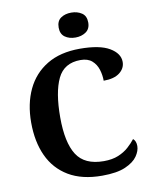

<svg xmlns="http://www.w3.org/2000/svg" viewBox="-100 -1009 868 1093"><g transform="rotate(-10 334.0 -462.5)"><path d="M401 10Q285 10 208 -36Q131 -82 93 -164.5Q55 -247 55 -358Q55 -466 94 -548.5Q133 -631 210 -677.5Q287 -724 400 -724Q515 -724 571.5 -690.5Q628 -657 628 -608Q628 -571 596 -546Q564 -521 503 -521Q503 -554 493 -586Q483 -618 459 -639Q435 -660 393 -660Q298 -660 260.5 -581.5Q223 -503 223 -358Q223 -213 268.5 -141.5Q314 -70 425 -70Q474 -70 509 -84.5Q544 -99 568.5 -121Q593 -143 610 -165Q627 -151 627 -122Q627 -94 606 -63.5Q585 -33 536 -11.5Q487 10 401 10ZM388 -791Q352 -791 327.5 -808.5Q303 -826 303 -863Q303 -901 327.5 -918Q352 -935 388 -935Q423 -935 448.5 -918Q474 -901 474 -863Q474 -826 448.5 -808.5Q423 -791 388 -791Z"/></g></svg>

Font: Noto Serif Bengali
Style: Bold
Weight: 700
Designer: Juan Bruce, Universal Thirst, Indian Type Foundry and the Monotype Design Team.
Foundry: Monotype Imaging Inc.
Version: Version 2.003; ttfautohint (v1.8.4.7-5d5b)